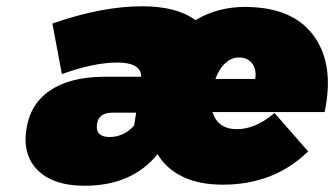

<svg xmlns="http://www.w3.org/2000/svg" viewBox="-20 -577 1058 608"><path d="M63 -164.1Q74.2 -246.1 136.7 -289.3Q199.2 -332.5 305.2 -334H426.8Q427.7 -355.5 408.7 -367.2Q389.6 -378.9 352.1 -378.9Q277.8 -378.9 181.2 -344.2L175.8 -342.8L146 -502L149.9 -503.9Q304.2 -557.1 430.2 -557.1Q539.6 -557.1 599.1 -513.2Q668.5 -555.2 757.8 -555.2Q761.7 -555.2 770 -554.7Q778.3 -554.2 782.2 -554.2Q916.5 -546.9 977.3 -458.3Q1038.1 -369.6 1008.8 -226.1L1007.8 -222.2H652.8Q669.9 -168 730 -168Q787.6 -168 845.2 -215.8L849.1 -219.2L956.1 -97.2L952.1 -94.2Q845.7 7.8 685.1 7.8Q611.3 7.8 558.8 -17.3Q506.3 -42.5 479 -88.9Q397.9 11.2 248 11.2Q150.4 11.2 101.1 -36.4Q51.8 -84 63 -164.1ZM287.1 -183.1Q284.2 -163.6 294.4 -153.3Q304.7 -143.1 327.1 -143.1Q371.6 -143.1 404.8 -179.2L411.1 -220.2H335.9Q291.5 -220.2 287.1 -183.1ZM662.1 -327.1H788.1Q793 -356.9 778.6 -376Q764.2 -395 737.8 -395Q712.9 -395 693.4 -377Q673.8 -358.9 662.1 -327.1Z"/></svg>

Font: Trueno UltraBlack
Style: Italic
Weight: 950
Designer: Julieta Ulanovsky
Foundry: Julieta Ulanovsky
Version: Version 3.001b | FøM Fix